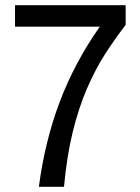

<svg xmlns="http://www.w3.org/2000/svg" viewBox="-20 -721 541 741"><path d="M130 0Q153 -175 210 -326.5Q267 -478 365 -618H38V-701H465V-625Q424 -572 386 -513Q348 -454 316 -380Q284 -306 261 -213Q238 -120 227 0Z"/></svg>

Font: Expletus Sans
Style: Regular
Weight: 400
Designer: Jasper de Waard
Foundry: Designtown
Version: Version 7.028